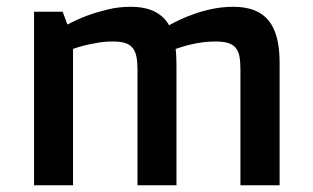

<svg xmlns="http://www.w3.org/2000/svg" viewBox="-20 -550 930 570"><path d="M81.1 -515.1H166L180.2 -477.1Q207.5 -491.7 238.3 -503.4Q264.6 -513.2 298.1 -521.5Q331.5 -529.8 367.2 -529.8Q410.2 -529.8 438.2 -516.1Q466.3 -502.4 481.9 -475.1Q494.1 -481.9 513.7 -491.2Q533.2 -500.5 557.6 -509Q582 -517.6 611.3 -523.7Q640.6 -529.8 672.9 -529.8Q744.1 -529.8 777.1 -489.5Q810.1 -449.2 810.1 -365.2V0H693.8V-342.8Q693.8 -366.2 690.9 -382.1Q688 -397.9 679.7 -408Q671.4 -418 657 -422.4Q642.6 -426.8 619.1 -426.8Q600.6 -426.8 583.3 -424.6Q565.9 -422.4 550.5 -418.9Q535.2 -415.5 522.7 -411.6Q510.3 -407.7 501.5 -404.8Q502.9 -392.1 503.4 -377.9Q503.9 -363.8 503.9 -355V0H388.2V-342.8Q388.2 -366.2 385 -382.1Q381.8 -397.9 373.5 -408Q365.2 -418 351.3 -422.4Q337.4 -426.8 315.9 -426.8Q291.5 -426.8 270.3 -423.1Q249 -419.4 232.4 -415.5Q212.9 -410.6 196.8 -404.8V0H81.1Z"/></svg>

Font: Doppio One
Style: Regular
Weight: 400
Designer: Szymon Celej
Foundry: Szymon Celej
Version: Version 1.002